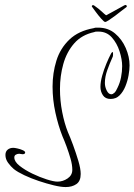

<svg xmlns="http://www.w3.org/2000/svg" viewBox="-20 -710 545 778"><path d="M483 -688Q487 -690 488 -690Q492 -690 493.5 -686.5Q495 -683 492 -681Q486 -677 473.5 -667Q461 -657 447 -646.5Q433 -636 421.5 -628.5Q410 -621 406 -621Q402 -621 390 -634.5Q378 -648 367.5 -662.5Q357 -677 354 -681Q352 -683 352 -684Q352 -689 357 -689Q360 -689 361 -688Q381 -674 392 -663.5Q403 -653 410 -648Q416 -651 430.5 -659Q445 -667 460.5 -675.5Q476 -684 483 -688ZM246 48Q227 48 198 41Q169 34 137.5 23.5Q106 13 78.5 0Q51 -13 36 -25Q24 -35 13 -50Q2 -65 2 -82Q2 -96 11 -103.5Q20 -111 34 -111Q39 -111 50.5 -108.5Q62 -106 72 -101.5Q82 -97 82 -92Q82 -88 78.5 -86.5Q75 -85 72 -85Q68 -85 64.5 -86Q61 -87 58 -87Q51 -87 44.5 -83.5Q38 -80 38 -72Q38 -55 59.5 -38Q81 -21 111 -6.5Q141 8 169.5 17Q198 26 213 26Q235 26 254 13Q273 0 273 -22Q273 -42 266 -66.5Q259 -91 250 -115.5Q241 -140 233 -158Q216 -201 204.5 -253.5Q193 -306 193 -359Q193 -414 208.5 -464Q224 -514 261 -549.5Q298 -585 360 -596Q365 -598 369.5 -598Q374 -598 378 -598Q418 -598 446 -574.5Q474 -551 489.5 -515.5Q505 -480 505 -445Q505 -428 501 -405Q497 -382 488 -360Q479 -338 464.5 -323.5Q450 -309 428 -309Q407 -309 397 -324Q387 -339 387 -358Q387 -378 394 -403Q401 -428 411 -452Q421 -476 430 -493Q431 -494 432.5 -496.5Q434 -499 436 -499Q438 -499 438 -494V-487Q438 -481 435 -476Q425 -454 415 -426.5Q405 -399 405 -374Q405 -358 412.5 -343Q420 -328 431 -328Q437 -328 443.5 -334Q450 -340 456 -354Q466 -374 470.5 -397Q475 -420 475 -442Q475 -469 464.5 -502Q454 -535 433 -558.5Q412 -582 379 -582H373Q365 -582 362 -580Q311 -569 280.5 -534Q250 -499 236.5 -450.5Q223 -402 223 -350Q223 -302 232 -256Q241 -210 255 -175Q264 -155 276 -122.5Q288 -90 297.5 -58Q307 -26 307 -5Q307 24 289.5 36Q272 48 246 48Z"/></svg>

Font: Sassy Frass
Style: Regular
Weight: 400
Designer: Robert E. Leuschke
Foundry: Robert E. Leuschke
Version: Version 1.010; ttfautohint (v1.8.3)